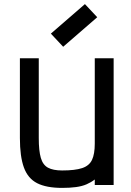

<svg xmlns="http://www.w3.org/2000/svg" viewBox="-20 -902 640 936"><path d="M283 14Q206 14 161 -9Q116 -32 96.5 -85.5Q77 -139 77 -229V-618H169V-229Q169 -167 179 -132.5Q189 -98 214 -84.5Q239 -71 283 -71Q346 -71 380.5 -82.5Q415 -94 428.5 -122.5Q442 -151 442 -202V-618H534V0H442V-27Q424 -13 402 -3.5Q380 6 350.5 10Q321 14 283 14ZM288 -674 228 -738 394 -882 454 -818Z"/></svg>

Font: Victor Mono SemiBold
Style: Regular
Weight: 600
Monospace: yes
Designer: Rune Bjørnerås
Version: Version 1.561;gftools[0.9.30]